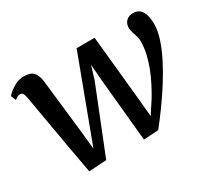

<svg xmlns="http://www.w3.org/2000/svg" viewBox="-117 -752 1037 952"><g transform="rotate(-30 401.0 -276.0)"><path d="M149 10 118 -161.5 66 -461Q62.5 -478.5 57.2 -485.8Q52 -493 43 -493Q33 -493.5 25.8 -488.8Q18.5 -484 11 -478.5L-1 -507Q3.5 -513.5 18.5 -526.2Q33.5 -539 55.5 -549.8Q77.5 -560.5 103.5 -560.5Q141.5 -560.5 157.2 -542.5Q173 -524.5 177.5 -491L213 -177L223 -77L263 -184L400 -550.5H503L541 -170L549.5 -75L598 -149.5Q614.5 -177 631.2 -209.5Q648 -242 661.8 -277.2Q675.5 -312.5 683.8 -348.2Q692 -384 692.5 -417Q693 -435 688.2 -450.5Q683.5 -466 678.8 -480Q674 -494 674 -507.5Q674 -532 689 -546.8Q704 -561.5 728 -561.5Q751.5 -561.5 765.8 -549Q780 -536.5 786.5 -514.2Q793 -492 793 -463Q793.5 -426 779 -381Q764.5 -336 739.8 -286.8Q715 -237.5 683.2 -187Q651.5 -136.5 616.5 -87.8Q581.5 -39 547 4L462.5 9L426.5 -366.5L421 -443.5L397 -366L249.5 3.5Z"/></g></svg>

Font: Merriweather 36pt Medium
Style: Italic
Weight: 500
Italic angle: -7.8°
Version: Version 2.101